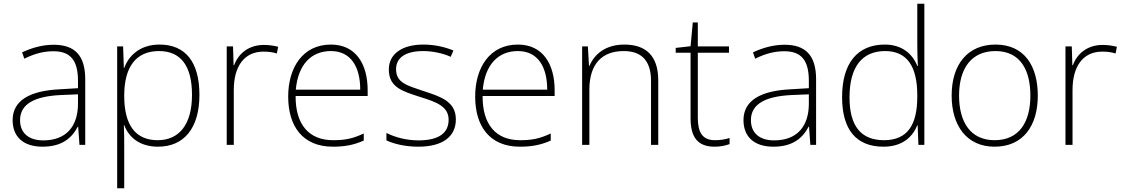

<svg xmlns="http://www.w3.org/2000/svg" viewBox="-20 -780 6051 1034"><path d="M269 -539C208 -539 150 -522 99 -498L111 -464C166 -491 214 -504 268 -504C356 -504 400 -459 400 -345V-305L300 -299C139 -291 48 -238 48 -133C48 -44 105 10 209 10C314 10 367 -37 399 -98H401L408 0H439V-353C439 -482 382 -539 269 -539ZM304 -268 400 -272V-219C399 -101 338 -24 213 -24C134 -24 88 -64 88 -133C88 -221 168 -261 304 -268Z M839 -540C734 -540 673 -480 649 -414H647L643 -530H611V234H649V16C649 -23 649 -66 647 -106H649C673 -42 731 10 831 10C971 10 1054 -90 1054 -269C1054 -447 978 -540 839 -540ZM836 -505C954 -505 1014 -425 1014 -269C1014 -111 946 -25 829 -25C714 -25 649 -101 649 -263V-269C650 -419 712 -505 836 -505Z M1401 -538C1318 -538 1263 -490 1241 -429H1238L1235 -530H1201V0H1239V-295C1239 -421 1294 -502 1399 -502C1427 -502 1448 -499 1471 -492L1478 -528C1455 -534 1430 -538 1401 -538Z M1762 -540C1610 -540 1532 -415 1532 -260C1532 -100 1610 10 1773 10C1839 10 1887 0 1939 -23V-61C1878 -33 1839 -25 1774 -25C1643 -25 1571 -110 1572 -263H1960V-294C1960 -434 1897 -540 1762 -540ZM1762 -505C1869 -505 1920 -421 1920 -297H1573C1585 -432 1656 -505 1762 -505Z M2435 -137C2435 -235 2351 -260 2260 -290C2175 -319 2113 -333 2113 -407C2113 -472 2168 -505 2259 -505C2311 -505 2369 -492 2407 -474L2422 -508C2378 -526 2323 -540 2260 -540C2146 -540 2074 -490 2074 -406C2074 -310 2146 -289 2242 -258C2333 -230 2396 -206 2396 -135C2396 -67 2348 -24 2234 -24C2172 -24 2111 -39 2061 -64V-24C2099 -6 2160 10 2233 10C2365 10 2435 -45 2435 -137Z M2769 -540C2617 -540 2539 -415 2539 -260C2539 -100 2617 10 2780 10C2846 10 2894 0 2946 -23V-61C2885 -33 2846 -25 2781 -25C2650 -25 2578 -110 2579 -263H2967V-294C2967 -434 2904 -540 2769 -540ZM2769 -505C2876 -505 2927 -421 2927 -297H2580C2592 -432 2663 -505 2769 -505Z M3342 -540C3239 -540 3180 -486 3155 -426H3152L3146 -530H3115V0H3154V-297C3154 -437 3223 -505 3339 -505C3433 -505 3486 -455 3486 -345V0H3525V-347C3525 -479 3459 -540 3342 -540Z M3831 -25C3762 -25 3738 -68 3738 -146V-496H3906V-530H3738V-659H3711L3699 -531L3619 -522V-496H3699V-143C3699 -43 3736 10 3828 10C3862 10 3887 4 3909 -4V-37C3888 -30 3862 -25 3831 -25Z M4205 -539C4144 -539 4086 -522 4035 -498L4047 -464C4102 -491 4150 -504 4204 -504C4292 -504 4336 -459 4336 -345V-305L4236 -299C4075 -291 3984 -238 3984 -133C3984 -44 4041 10 4145 10C4250 10 4303 -37 4335 -98H4337L4344 0H4375V-353C4375 -482 4318 -539 4205 -539ZM4240 -268 4336 -272V-219C4335 -101 4274 -24 4149 -24C4070 -24 4024 -64 4024 -133C4024 -221 4104 -261 4240 -268Z M4738 10C4839 10 4894 -42 4920 -105H4922L4926 0H4958V-760H4920V-544C4920 -506 4921 -464 4923 -425H4920C4895 -489 4838 -540 4745 -540C4598 -540 4515 -440 4515 -257C4515 -83 4590 10 4738 10ZM4741 -25C4615 -25 4555 -103 4555 -256C4555 -420 4623 -505 4747 -505C4866 -505 4920 -421 4920 -266V-260C4920 -111 4870 -25 4741 -25Z M5569 -265C5569 -423 5498 -540 5341 -540C5193 -540 5105 -435 5105 -265C5105 -104 5186 10 5336 10C5492 10 5569 -105 5569 -265ZM5145 -265C5145 -415 5214 -505 5341 -505C5476 -505 5529 -401 5529 -265C5529 -124 5470 -25 5336 -25C5207 -25 5145 -122 5145 -265Z M5918 -538C5835 -538 5780 -490 5758 -429H5755L5752 -530H5718V0H5756V-295C5756 -421 5811 -502 5916 -502C5944 -502 5965 -499 5988 -492L5995 -528C5972 -534 5947 -538 5918 -538Z"/></svg>

Font: Noto Sans Arabic ExtLt
Style: Regular
Weight: 200
Designer: Monotype Design Team, Nadine Chahine, Nizar Qandah and Khaled Hosny
Foundry: Monotype Imaging Inc.
Version: Version 2.012